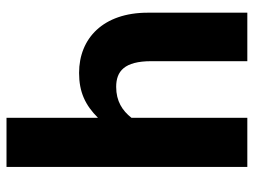

<svg xmlns="http://www.w3.org/2000/svg" viewBox="-115 -665 780 590"><g transform="rotate(90 275.0 -370.0)"><path d="M342 -740V-384C320 -356 291 -337 247 -337C199 -337 168 -362 168 -445V-740H19V-434C19 -297 98 -223 204 -223C263 -223 303 -242 342 -281V0H493V-740Z"/></g></svg>

Font: Glow Sans TC Compressed
Style: Bold
Weight: 700
Width: 2
Designer: Ryoko NISHIZUKA (kana, bopomofo & ideographs); Paul D. Hunt (Latin, Greek & Cyrillic); Sandoll Communications, Soo-young
Version: Version 0.93